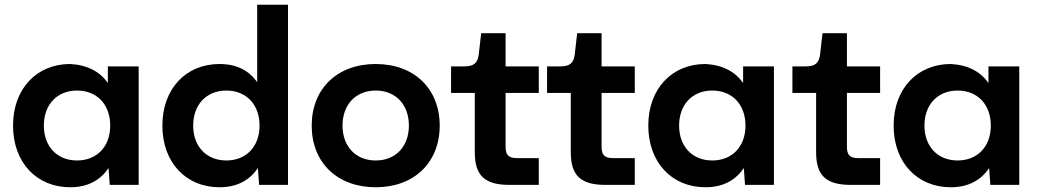

<svg xmlns="http://www.w3.org/2000/svg" viewBox="-20 -780 4385 810"><path d="M443 0H565V-500H435V-430C402 -477 350 -506 276 -510C135 -510 35 -406 35 -250C35 -94 135 10 276 10C352 10 404 -21 438 -71ZM305 -103C221 -103 165 -162 165 -250C165 -339 221 -398 305 -398C389 -398 445 -339 445 -250C445 -162 389 -103 305 -103Z M1073 0H1195V-760H1065V-433C1032 -481 980 -510 906 -510C765 -510 665 -406 665 -250C665 -94 765 10 906 10C982 10 1034 -21 1068 -71ZM935 -103C851 -103 795 -162 795 -250C795 -339 851 -398 935 -398C1019 -398 1075 -339 1075 -250C1075 -162 1019 -103 935 -103Z M1565 -510C1403 -510 1295 -406 1295 -250C1295 -94 1403 10 1565 10C1727 10 1835 -94 1835 -250C1835 -406 1727 -510 1565 -510ZM1565 -103C1481 -103 1425 -162 1425 -250C1425 -339 1481 -398 1565 -398C1649 -398 1705 -339 1705 -250C1705 -162 1649 -103 1565 -103Z M2130 0H2253V-113H2160C2126 -113 2113 -126 2113 -160V-388H2253V-500H2113V-640H2010L2000 -553C1996 -514 1979 -500 1940 -500H1883V-388H1983V-138C1983 -39 2025 0 2130 0Z M2535 0H2658V-113H2565C2531 -113 2518 -126 2518 -160V-388H2658V-500H2518V-640H2415L2405 -553C2401 -514 2384 -500 2345 -500H2288V-388H2388V-138C2388 -39 2430 0 2535 0Z M3123 0H3245V-500H3115V-430C3082 -477 3030 -506 2956 -510C2815 -510 2715 -406 2715 -250C2715 -94 2815 10 2956 10C3032 10 3084 -21 3118 -71ZM2985 -103C2901 -103 2845 -162 2845 -250C2845 -339 2901 -398 2985 -398C3069 -398 3125 -339 3125 -250C3125 -162 3069 -103 2985 -103Z M3570 0H3693V-113H3600C3566 -113 3553 -126 3553 -160V-388H3693V-500H3553V-640H3450L3440 -553C3436 -514 3419 -500 3380 -500H3323V-388H3423V-138C3423 -39 3465 0 3570 0Z M4158 0H4280V-500H4150V-430C4117 -477 4065 -506 3991 -510C3850 -510 3750 -406 3750 -250C3750 -94 3850 10 3991 10C4067 10 4119 -21 4153 -71ZM4020 -103C3936 -103 3880 -162 3880 -250C3880 -339 3936 -398 4020 -398C4104 -398 4160 -339 4160 -250C4160 -162 4104 -103 4020 -103Z"/></svg>

Font: Goli SemiBold
Style: Regular
Weight: 600
Designer: jaikishan Patel
Foundry: MagicType
Version: Version 1.000;Glyphs 3.2 (3242)